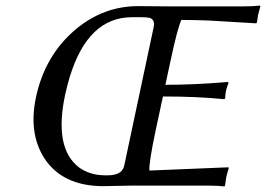

<svg xmlns="http://www.w3.org/2000/svg" viewBox="-20 -668 957 691"><path d="M356 -37.1H368.7Q414.1 -37.1 425.3 -65.4Q427.2 -71.3 428.2 -77.1L532.7 -568.8Q539.1 -598.6 517.1 -604Q506.8 -606 489.7 -606H454.6Q296.9 -606 231 -391.1Q221.7 -360.4 214.4 -327.1Q173.8 -136.2 263.2 -66.4Q302.2 -37.6 356 -37.1ZM455.1 0 349.6 2Q203.1 1 138.2 -100.6Q82.5 -189.5 109.4 -317.9Q141.6 -468.8 252 -562Q351.6 -645.5 476.1 -646Q477.1 -646 592.3 -645H855Q891.1 -645 915.5 -647.9L917 -645Q909.2 -616.7 908.7 -613.8Q906.7 -603 904.8 -587.9L902.3 -584Q902.3 -584 731 -594.2Q678.2 -596.2 632.8 -596.2Q619.1 -568.8 592.8 -444.8L575.2 -362.8Q681.2 -362.8 800.3 -373L802.7 -370.1Q796.9 -356 793.5 -341.8Q790.5 -327.1 790.5 -314L787.1 -311Q690.9 -320.8 566.4 -320.8L540.5 -200.2Q515.6 -82.5 517.6 -54.2L802.2 -65.9L803.2 -62Q797.9 -45.9 793.9 -28.8Q793.5 -25.4 790 0L787.6 2.9Q763.7 0 728 0Z"/></svg>

Font: Linux Biolinum Slanted O
Style: Slanted
Weight: 400
Designer: Philipp H. Poll
Foundry: Philipp H. Poll
Version: Version 1.0.4